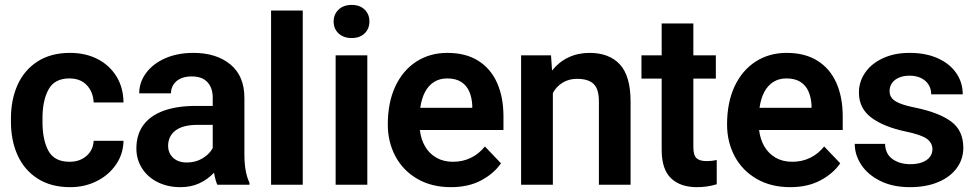

<svg xmlns="http://www.w3.org/2000/svg" viewBox="-20 -764 4036 794"><path d="M367.3 -181.7H490.7Q490 -128 460.2 -84.2Q430.3 -40.3 380.5 -15.2Q330.7 10 270.3 10Q190.7 10 135.5 -25.5Q80.3 -61 52.8 -122Q25.3 -183 25.3 -259.3V-275.3Q25.3 -352 52.8 -413.2Q80.3 -474.3 135.3 -509.8Q190.3 -545.3 269.7 -545.3Q334 -545.3 383.7 -519.7Q433.3 -494 461.7 -447.8Q490 -401.7 490.7 -340.3H367.3Q365.3 -383.7 339 -411.7Q312.7 -439.7 267 -439.7Q205.7 -439.7 180.7 -394Q155.7 -348.3 155.7 -275.3V-259.3Q155.7 -185.7 180.2 -140.3Q204.7 -95 267.7 -95Q310 -95 337.7 -119.2Q365.3 -143.3 367.3 -181.7Z M772.7 -448Q746.3 -448 727 -439.2Q707.7 -430.3 697.3 -414.2Q687 -398 687 -378L555.7 -378Q555.7 -423 583.5 -461.3Q611.3 -499.7 662.3 -522.5Q713.3 -545.3 779.7 -545.3Q875 -545.3 932.8 -497.5Q990.7 -449.7 990.7 -359V-127Q990.7 -87.3 996 -58.7Q1001.3 -30 1011.7 -8V0H878.7Q871.3 -15.7 865 -49.7Q839.7 -22.7 805 -6.3Q770.3 10 725.7 10Q674 10 632.5 -10.5Q591 -31 567.5 -67.7Q544 -104.3 544 -150Q544 -206.7 572.3 -246Q600.7 -285.3 655.8 -305.7Q711 -326 790 -326H859.7V-360Q859.7 -400.7 837.8 -424.3Q816 -448 772.7 -448ZM859.7 -151.3V-247.7H797.7Q736.3 -247.7 705.8 -224.3Q675.3 -201 675.3 -161Q675.3 -131 696 -111.5Q716.7 -92 752.7 -92Q789.7 -92 818 -109.5Q846.3 -127 859.7 -151.3Z M1101 -720.3H1232V0H1101Z M1434.3 -743.7Q1468 -743.7 1487.8 -724.5Q1507.7 -705.3 1507.7 -675.1Q1507.7 -645.1 1487.8 -625.9Q1468 -606.7 1434.3 -606.7Q1400.5 -606.7 1380.1 -625.9Q1359.7 -645.1 1359.7 -675Q1359.7 -704.7 1380.1 -724.2Q1400.5 -743.7 1434.3 -743.7ZM1368 -535.3H1499V0H1368Z M1583.7 -249.3Q1583.7 -340 1614.8 -406.7Q1646 -473.3 1701.8 -509.3Q1757.7 -545.3 1830 -545.3Q1906 -545.3 1957.8 -512.7Q2009.7 -480 2035.8 -421Q2062 -362 2062 -282.7V-226.3H1716.3Q1720.7 -188 1738 -158.3Q1755.3 -128.7 1784.7 -111.8Q1814 -95 1853 -95Q1893.7 -95 1927 -111.2Q1960.3 -127.3 1985.3 -158.3L2051.7 -88.7Q2022.7 -46.3 1970 -18.2Q1917.3 10 1844.7 10Q1765.3 10 1706.2 -24.2Q1647 -58.3 1615.3 -117.5Q1583.7 -176.7 1583.7 -249.3ZM1718 -318.3H1933V-329Q1931.3 -361 1920.5 -385.8Q1909.7 -410.7 1887.2 -425.2Q1864.7 -439.7 1829.3 -439.7Q1798 -439.7 1774.8 -425Q1751.7 -410.3 1737.5 -383.3Q1723.3 -356.3 1718 -318.3Z M2135 -535.3H2258.7L2263 -472.3Q2291 -507.7 2330.5 -526.5Q2370 -545.3 2418 -545.3Q2499 -545.3 2543.3 -497.7Q2587.7 -450 2587.7 -343.3V0H2456.7V-344.3Q2456.7 -396 2434.7 -417Q2412.7 -438 2366.3 -438Q2333 -438 2307.2 -422.5Q2281.3 -407 2266.3 -379.3V0H2135Z M2902.7 -97.7Q2924 -97.7 2944 -102.3V-2Q2905 10 2862.3 10Q2793.3 10 2754.8 -27Q2716.3 -64 2716.3 -144.3V-439H2632.7V-535.3H2716.3V-667H2847.3V-535.3H2940.3V-439H2847.3V-155.7Q2847.3 -121.7 2860.5 -109.7Q2873.7 -97.7 2902.7 -97.7Z M2986.7 -249.3Q2986.7 -340 3017.8 -406.7Q3049 -473.3 3104.8 -509.3Q3160.7 -545.3 3233 -545.3Q3309 -545.3 3360.8 -512.7Q3412.7 -480 3438.8 -421Q3465 -362 3465 -282.7V-226.3H3119.3Q3123.7 -188 3141 -158.3Q3158.3 -128.7 3187.7 -111.8Q3217 -95 3256 -95Q3296.7 -95 3330 -111.2Q3363.3 -127.3 3388.3 -158.3L3454.7 -88.7Q3425.7 -46.3 3373 -18.2Q3320.3 10 3247.7 10Q3168.3 10 3109.2 -24.2Q3050 -58.3 3018.3 -117.5Q2986.7 -176.7 2986.7 -249.3ZM3121 -318.3H3336V-329Q3334.3 -361 3323.5 -385.8Q3312.7 -410.7 3290.2 -425.2Q3267.7 -439.7 3232.3 -439.7Q3201 -439.7 3177.8 -425Q3154.7 -410.3 3140.5 -383.3Q3126.3 -356.3 3121 -318.3Z M3723 -220.7Q3632.3 -240.3 3582.2 -278.5Q3532 -316.7 3532 -381.3Q3532 -426 3557.5 -463.3Q3583 -500.7 3630.7 -523Q3678.3 -545.3 3741.3 -545.3Q3808.7 -545.3 3858.2 -523Q3907.7 -500.7 3934.5 -461.8Q3961.3 -423 3961.3 -374H3831Q3831 -395.3 3820.8 -412.7Q3810.7 -430 3790.3 -440.5Q3770 -451 3741.3 -451Q3715 -451 3696.2 -442.3Q3677.3 -433.7 3668 -419.3Q3658.7 -405 3658.7 -387.7Q3658.7 -370 3668.3 -358Q3678 -346 3700.7 -336.7Q3723.3 -327.3 3764.3 -319Q3863 -298.7 3913.3 -261.5Q3963.7 -224.3 3963.7 -152.7Q3963.7 -106 3936.5 -68.8Q3909.3 -31.7 3859.3 -10.8Q3809.3 10 3743 10Q3672 10 3620.2 -15.8Q3568.3 -41.7 3541.5 -82.8Q3514.7 -124 3514.7 -169H3640Q3641.7 -126.3 3671.5 -105.7Q3701.3 -85 3745 -85Q3773.3 -85 3794 -93Q3814.7 -101 3825.3 -114.8Q3836 -128.7 3836 -146.7Q3836 -173 3812.8 -190Q3789.7 -207 3723 -220.7Z"/></svg>

Font: FreesentationVF
Style: Regular
Weight: 400
Designer: glyphs from Roboto by Christian Robertson / Hangul glyphs from Noto Sans CJK(Source Han Sans) by Jang Soo-young and Kang
Foundry: PT&
Version: Version 2.001;Glyphs 3.3.1 (3343)